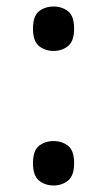

<svg xmlns="http://www.w3.org/2000/svg" viewBox="-20 -561 326 588"><path d="M144 -405Q118 -405 99.5 -420Q81 -435 81 -473Q81 -512 99.5 -526.5Q118 -541 144 -541Q170 -541 188.5 -526.5Q207 -512 207 -473Q207 -435 188.5 -420Q170 -405 144 -405ZM144 7Q118 7 99.5 -8Q81 -23 81 -61Q81 -100 99.5 -114.5Q118 -129 144 -129Q170 -129 188.5 -114.5Q207 -100 207 -61Q207 -23 188.5 -8Q170 7 144 7Z"/></svg>

Font: Noto Serif Tibetan
Style: Regular
Weight: 400
Designer: Monotype Design Team
Foundry: Monotype Imaging Inc.
Version: Version 2.103